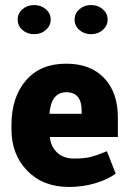

<svg xmlns="http://www.w3.org/2000/svg" viewBox="-20 -739 530 769"><path d="M307.1 -294.9Q307.1 -369.6 245.6 -369.6Q185.5 -369.6 178.2 -285.6L179.7 -283.2H307.1ZM443.4 -43V-43.5ZM116.7 -602.1Q88.9 -602.1 69.8 -618.9Q50.8 -635.7 50.8 -660.4Q50.8 -685.1 69.8 -701.9Q88.9 -718.8 116.7 -718.8Q144.5 -718.8 163.8 -701.9Q183.1 -685.1 183.1 -660.6Q183.1 -636.2 163.8 -619.1Q144.5 -602.1 116.7 -602.1ZM344.7 -602.1Q316.9 -602.1 297.9 -618.9Q278.8 -635.7 278.8 -660.4Q278.8 -685.1 297.9 -701.9Q316.9 -718.8 344.7 -718.8Q372.6 -718.8 391.8 -701.9Q411.1 -685.1 411.1 -660.6Q411.1 -636.2 391.8 -619.1Q372.6 -602.1 344.7 -602.1ZM25.9 -221.2V-238.3Q25.9 -349.6 84 -417Q142.1 -484.4 245.6 -483.9Q342.3 -483.9 397.2 -426.3Q452.1 -368.7 452.1 -268.6V-190.4H180.7L179.7 -188Q184.6 -149.9 210 -127Q235.4 -104 276.1 -104Q316.9 -104 341.3 -109.9Q365.7 -115.7 408.2 -133.3L443.4 -43.5Q410.6 -19.5 361.1 -4.9Q311.5 9.8 256.3 9.8Q152.3 9.8 89.1 -55.2Q25.9 -120.1 25.9 -221.2Z"/></svg>

Font: Yantramanav Black
Style: Regular
Weight: 900
Version: Version 1.001;PS 1.0;hotconv 1.0.72;makeotf.lib2.5.5900; ttf